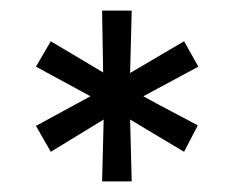

<svg xmlns="http://www.w3.org/2000/svg" viewBox="-20 -502 443 363"><path d="M328 -215 226 -276 229 -159H173L176 -276L76 -215L48 -264L151 -320L48 -376L76 -424L175 -365L173 -482H229L226 -364L328 -424L355 -376L251 -320Q276 -306 303 -292Q330 -278 354 -265Z"/></svg>

Font: Marvel
Style: Bold
Weight: 700
Designer: Carolina Trebol
Foundry: Carolina Trebol
Version: Version 1.001